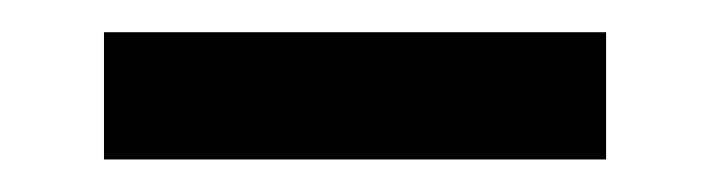

<svg xmlns="http://www.w3.org/2000/svg" viewBox="-20 -346 436 118"><path d="M43.9 -248V-326.2H352.5V-248Z"/></svg>

Font: Post No Bills Colombo SemiBold
Style: Regular
Weight: 600
Designer: Kosala Senevirathne, Siva Puranthara, Lasantha Premarathna, Tharique Azeez
Foundry: Mooniak
Version: Version 1.220 ; ttfautohint (v1.6)